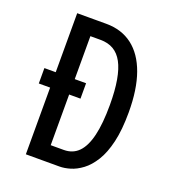

<svg xmlns="http://www.w3.org/2000/svg" viewBox="-123 -752 750 844"><g transform="rotate(20 251.5 -330.0)"><path d="M41 -384H236V-312H41ZM148 0V-75H244Q286 -75 313 -102.5Q340 -130 353.5 -186.5Q367 -243 367 -330Q367 -397 358.5 -445.5Q350 -494 333.5 -524.5Q317 -555 291.5 -570Q266 -585 230 -585H148V-660H230Q302 -660 352.5 -621.5Q403 -583 429.5 -509Q456 -435 456 -328Q456 -246 442.5 -188.5Q429 -131 406 -94Q383 -57 355.5 -36.5Q328 -16 301 -8Q274 0 251 0ZM94 0V-660H183V0Z"/></g></svg>

Font: Bricolage Grotesque 24pt Condensed
Style: Regular
Weight: 400
Width: 3
Designer: Mathieu Triay
Foundry: Atelier Triay
Version: Version 1.001;gftools[0.9.33.dev8+g029e19f]